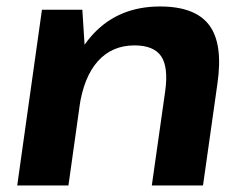

<svg xmlns="http://www.w3.org/2000/svg" viewBox="-20 -570 745 590"><path d="M487.8 -290.9Q497.7 -364.5 475 -397.5Q452.2 -430.5 393.2 -430.5Q324.3 -430.5 280.7 -381.9Q237.1 -333.2 223.7 -239.8L155.4 -158.3L165.9 -227.9Q189.5 -384 267.9 -467Q346.4 -550.1 471.7 -550.1Q579.6 -550.1 622.7 -493Q665.8 -435.9 648.2 -313.5L603.8 0H446.5ZM108.9 -540H233L243.4 -378.1L190.3 0H32.9Z"/></svg>

Font: Pathway Extreme 8pt Thin 12pt
Style: Italic
Weight: 100
Italic angle: -8°
Version: Version 1.001;gftools[0.9.26]